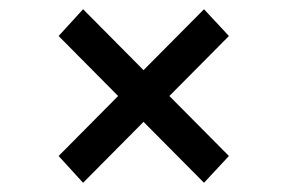

<svg xmlns="http://www.w3.org/2000/svg" viewBox="-20 -558 622 416"><path d="M347 -350 476 -220 422 -162 291 -294 160 -162 107 -220 236 -350 107 -480 160 -538 291 -406 422 -538 476 -480Z"/></svg>

Font: Idrija
Style: Regular
Weight: 500
Designer: Julieta Ulanovsky
Foundry: Julieta Ulanovsky
Version: Version 7.200